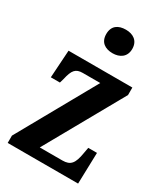

<svg xmlns="http://www.w3.org/2000/svg" viewBox="-189 -848 812 933"><g transform="rotate(30 216.5 -382.0)"><path d="M235 -632C274 -632 308 -652 308 -698C308 -745 274 -764 235 -764C193 -764 162 -745 162 -698C162 -652 193 -632 235 -632ZM12 0H407L412 -175H363L357 -142C347 -80 330 -59 285 -59H158L402 -494V-536H44L34 -381H85L92 -405C104 -459 118 -477 158 -477H256L12 -41Z"/></g></svg>

Font: Noto Serif Georgian ExtraCondensed Bold
Style: Regular
Weight: 700
Width: 2
Designer: Monotype Design Team, Akaki Razmadze
Foundry: Google LLC
Version: Version 2.003